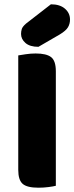

<svg xmlns="http://www.w3.org/2000/svg" viewBox="-20 -866 346 894"><path d="M159 8Q106 8 85.5 -10Q65 -28 65 -75V-608Q77 -610 100 -613.5Q123 -617 146 -617Q196 -617 218 -600Q240 -583 240 -534V-1Q229 2 206 5Q183 8 159 8ZM217 -846Q259 -846 282.5 -825.5Q306 -805 306 -775Q306 -755 296.5 -739Q287 -723 259 -706L159 -648Q119 -648 98.5 -666Q78 -684 78 -708Q78 -720 81.5 -731Q85 -742 101 -756Z"/></svg>

Font: Baloo Paaji 2 ExtraBold
Style: Regular
Weight: 800
Designer: Shuchita Grover, Noopur Datye and Ek Type
Foundry: Ek Type
Version: Version 1.640;hotconv 1.0.111;makeotfexe 2.5.65597; ttfautoh